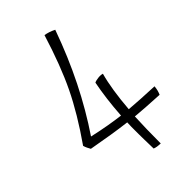

<svg xmlns="http://www.w3.org/2000/svg" viewBox="-238 -835 960 960"><g transform="rotate(-45 241.5 -355.0)"><path d="M483 -182Q482 -169 479 -157Q476 -145 471 -134Q413 -137 376 -139.5Q339 -142 307 -145Q305 -103 304 -56Q303 -9 303 42Q298 42 292.5 41.5Q287 41 279 40Q274 39 269.5 38Q265 37 260 35Q259 -12 258.5 -32Q258 -52 258 -69Q258 -103 258 -120Q258 -137 259 -151Q210 -157 156.5 -165.5Q103 -174 37 -186Q32 -195 27.5 -204Q23 -213 20 -224Q113 -357 168.5 -472Q224 -587 275 -752Q288 -750 302 -745.5Q316 -741 332 -733Q281 -590 218.5 -465Q156 -340 81 -229Q135 -217 178 -209.5Q221 -202 261 -197Q265 -256 271.5 -307Q278 -358 287 -404Q293 -407 300 -408.5Q307 -410 315 -411Q323 -412 331 -411.5Q339 -411 345 -409Q333 -366 324.5 -311Q316 -256 311 -192Q348 -189 390 -186.5Q432 -184 483 -182Z"/></g></svg>

Font: Atma Light
Style: Regular
Weight: 300
Designer: Gregori Vincens, Jeremie Hornus, Riccardo Olocco, Yoann Minet.
Foundry: black foundry
Version: Version 1.102;PS 1.100;hotconv 1.0.86;makeotf.lib2.5.63406